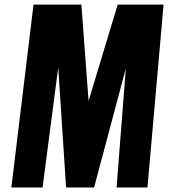

<svg xmlns="http://www.w3.org/2000/svg" viewBox="-20 -830 751 850"><path d="M30.3 0H168.5L237.8 -531.7L272.5 0H396.5L537.1 -526.9L496.1 0H632.8L704.1 -809.6H501L372.1 -383.3L340.3 -809.6H128.4Z"/></svg>

Font: Oswald
Style: Heavy
Weight: 800
Designer: Vernon Adams
Foundry: Vernon Adams
Version: 3.0; ttfautohint (v0.95.6-bc232) -l 8 -r 50 -G 200 -x 0 -w "